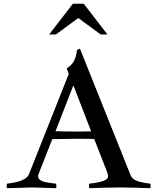

<svg xmlns="http://www.w3.org/2000/svg" viewBox="-20 -989 835 1013"><path d="M386.2 -725.1Q393.6 -730.5 401.9 -731.9L668.9 -64.9Q673.8 -52.7 685.1 -44.2Q696.3 -35.6 713.1 -31Q730 -26.4 742.4 -24.2Q754.9 -22 772.9 -20Q774.9 -12.2 774.9 -6.8Q774.9 -1 772.9 3.9Q667.5 0 615.2 0Q558.6 0 451.2 3.9Q449.2 -2 449.2 -7.8Q449.2 -14.2 451.2 -20Q549.8 -30.8 549.8 -57.1Q549.8 -65.4 547.9 -74.2L477.1 -255.9Q444.8 -256.8 390.1 -256.8Q364.3 -256.8 255.9 -254.9L181.2 -64.9V-59.1Q181.2 -54.2 182.9 -49.8Q184.6 -45.4 188.7 -42Q192.9 -38.6 196.8 -36.1Q200.7 -33.7 207.8 -31.5Q214.8 -29.3 220 -28.1Q225.1 -26.9 234.1 -25.4Q243.2 -23.9 248 -23.2Q252.9 -22.5 262.5 -21.5Q272 -20.5 275.9 -20Q277.8 -12.2 277.8 -6.8Q277.8 -3.9 275.9 3.9Q166.5 0 152.8 0Q126.5 0 17.1 3.9Q15.1 -2 15.1 -7.8Q15.1 -14.2 17.1 -20Q118.7 -31.7 132.8 -69.8L342.8 -599.1L332 -627.9Q359.9 -646.5 370.8 -668Q381.8 -689.5 386.2 -725.1ZM390.1 -294.9Q435.1 -294.9 460.9 -295.9L368.2 -536.1H366.2L272.9 -296.9Q318.8 -294.9 390.1 -294.9ZM393.1 -894 274.9 -807.1H239.3L364.3 -969.2H421.9L546.9 -807.1H511.2Z"/></svg>

Font: Jacques Francois
Style: Regular
Weight: 400
Designer: Manvel Shmavonyan, Alexei Vanyashin
Foundry: Cyreal (www.cyreal.org)
Version: Version 1.003